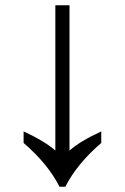

<svg xmlns="http://www.w3.org/2000/svg" viewBox="-20 -712 476 732"><path d="M207 0Q163 -87 70 -167V-211Q152 -173 191 -138V-692H245V-138Q284 -173 366 -211V-167Q273 -87 229 0Z"/></svg>

Font: ltamil25
Style: Book
Weight: 400
Designer: Jelle Bosma - Monotype Design Team
Foundry: Monotype Imaging Inc.
Version: Version 2.003